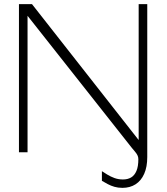

<svg xmlns="http://www.w3.org/2000/svg" viewBox="-20 -735 804 927"><path d="M571 172Q550 172 532.8 167Q515.5 162 500.5 154Q485.5 146 472 138V91.5Q483 98.5 498.2 108Q513.5 117.5 532.5 124.5Q551.5 131.5 573.5 131.5Q596.5 131.5 613 121.8Q629.5 112 638.8 90.2Q648 68.5 648 33.5Q648 23 643.5 14.2Q639 5.5 631.8 -2.8Q624.5 -11 617 -20.5L104.5 -669.5L113 -672.5V0H71.5V-715H134.5L658 -48L649.5 -45V-715H691V23Q691 71 676.2 104.2Q661.5 137.5 634.5 154.8Q607.5 172 571 172Z"/></svg>

Font: Russolo 10pt ExtraLight
Style: Regular
Weight: 200
Designer: Micah Stupak-Hahn
Version: Version 1.000